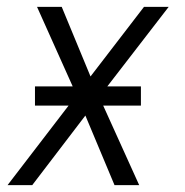

<svg xmlns="http://www.w3.org/2000/svg" viewBox="-20 -540 540 560"><path d="M2 0 180 -232H82V-288H192L88 -520H160L244 -317L400 -520H472L293 -288H391V-232H281L386 0H314L229 -203L74 0Z"/></svg>

Font: Iosevka SS18 Light
Style: Italic
Weight: 300
Italic angle: -9°
Monospace: yes
Designer: Belleve Invis
Foundry: Belleve Invis
Version: Version 25.1.1; ttfautohint (v1.8.4)